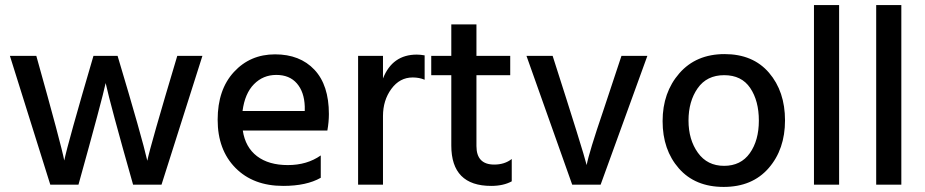

<svg xmlns="http://www.w3.org/2000/svg" viewBox="-20 -727 3642 756"><path d="M289 0H178L19 -507H123Q222 -154 233 -95Q247 -163 348 -507H443Q540 -183 560 -94Q572 -153 678 -507H777L616 0H504Q414 -317 396 -400Q383 -338 289 0Z M935 -290H1180V-308Q1178 -365 1149 -398.5Q1120 -432 1068 -432Q1016 -432 980 -395.5Q944 -359 935 -290ZM1095 5Q977 5 907 -66Q837 -137 837 -255.5Q837 -374 901 -443.5Q965 -513 1063 -513Q1161 -513 1218 -452.5Q1275 -392 1275 -278Q1275 -247 1269 -213H936Q946 -147 992 -112Q1038 -77 1113.5 -77Q1189 -77 1243 -115V-27Q1187 5 1095 5Z M1488 0H1390V-507H1488V-418Q1525 -512 1621 -512Q1635 -512 1652 -509V-413Q1631 -422 1605 -422Q1554 -422 1521 -377Q1488 -332 1488 -270Z M1914 5Q1757 5 1757 -154V-431H1678V-507H1757V-631H1856V-507H1989V-431H1856V-152Q1856 -79 1926 -79Q1967 -79 1995 -101V-13Q1962 5 1914 5Z M2345 0H2233L2053 -507H2156Q2277 -130 2290 -77Q2299 -126 2356 -293L2427 -507H2529Z M2831.5 -431Q2763 -431 2727 -379.5Q2691 -328 2691 -252.5Q2691 -177 2728 -125.5Q2765 -74 2831 -74Q2897 -74 2932.5 -124Q2968 -174 2968 -252Q2968 -330 2934 -380.5Q2900 -431 2831.5 -431ZM3008 -440.5Q3071 -367 3071 -253Q3071 -139 3006.5 -65Q2942 9 2829.5 9Q2717 9 2653 -64Q2589 -137 2589 -250Q2589 -363 2655 -438.5Q2721 -514 2833 -514Q2945 -514 3008 -440.5Z M3284 0H3185V-707H3284Z M3529 0H3430V-707H3529Z"/></svg>

Font: Hind Jalandhar Medium
Style: Regular
Weight: 500
Designer: Namrata Goyal
Foundry: Indian Type Foundry
Version: Version 0.702;PS 1.0;hotconv 1.0.81;makeotf.lib2.5.63406